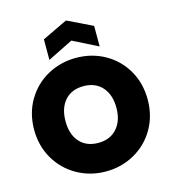

<svg xmlns="http://www.w3.org/2000/svg" viewBox="-135 -1064 1058 1181"><g transform="rotate(-15 393.5 -473.5)"><path d="M394 7Q295 7 212 -39.5Q129 -86 80.5 -168.5Q32 -251 32 -355Q32 -459 80.5 -541.5Q129 -624 212 -670Q295 -716 394 -716Q494 -716 576.5 -670Q659 -624 707 -541.5Q755 -459 755 -355Q755 -251 707 -168.5Q659 -86 576 -39.5Q493 7 394 7ZM394 -175Q469 -175 512.5 -224Q556 -273 556 -355Q556 -439 512.5 -487.5Q469 -536 394 -536Q318 -536 275 -487.5Q232 -439 232 -355Q232 -272 275 -223.5Q318 -175 394 -175ZM395 -826 234 -746V-877L395 -954L554 -877V-746Z"/></g></svg>

Font: DVN-Poppins ExtBd
Style: Regular
Weight: 800
Designer: Ninad Kale (Devanagari), Jonny Pinhorn (Latin)
Foundry: Indian Type Foundry
Version: 4.004